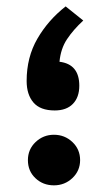

<svg xmlns="http://www.w3.org/2000/svg" viewBox="-20 -571 332 591"><path d="M236.3 -507.8Q205.6 -479.5 186.3 -450.4Q167 -421.4 163.1 -380.9Q224.1 -373.5 224.1 -307.1Q224.1 -271.5 204.3 -251.2Q184.6 -231 148.4 -231Q104 -231 83 -255.4Q62 -279.8 62 -321.8Q62 -395 95.2 -452.1Q128.4 -509.3 182.1 -551.3ZM65.9 -78.1Q65.9 -111.3 89.6 -133.8Q113.3 -156.2 146 -156.2Q179.2 -156.2 202.9 -133.8Q226.6 -111.3 226.6 -78.1Q226.6 -45.4 202.9 -22.9Q179.2 -0.5 146 -0.5Q112.3 -0.5 89.1 -22.5Q65.9 -44.4 65.9 -78.1Z"/></svg>

Font: Vazirmatn RD SemiBold
Style: Regular
Weight: 600
Designer: Saber Rastikerdar
Foundry: Saber Rastikerdar
Version: Version 32.102